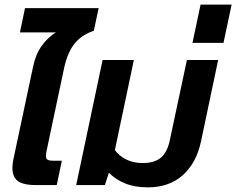

<svg xmlns="http://www.w3.org/2000/svg" viewBox="-20 -799 1020 829"><path d="M133 0Q68 0 47 -27Q26 -54 38 -112L123 -512Q134 -565 160.5 -601.5Q187 -638 221 -659H66L88 -764H406L385 -666Q331 -648 301 -609.5Q271 -571 257 -506L181 -147Q176 -124 180.5 -114.5Q185 -105 210 -105H247L225 0Z M618 10Q562 10 520.5 -7Q479 -24 450 -53L433 0H309L423 -540H558L476 -151Q493 -127 524 -111Q555 -95 596 -95Q647 -95 675 -118.5Q703 -142 714 -197L787 -540H922L848 -189Q828 -95 769 -42.5Q710 10 618 10Z M811 -614 846 -779H980L945 -614Z"/></svg>

Font: Kanit Medium
Style: Italic
Weight: 500
Italic angle: -12°
Designer: Katatrad Team
Foundry: CadsonDemak
Version: Version 2.000; ttfautohint (v1.8.3)